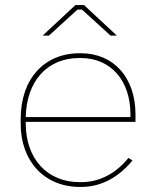

<svg xmlns="http://www.w3.org/2000/svg" viewBox="-20 -736 622 761"><path d="M443 -595 313 -716H279L149 -595H174L287 -698H305L418 -595ZM297 5H301C381 5 450 -33 505 -100L489 -110C440 -49 375 -14 302 -14H296C166 -14 82 -108 82 -247V-253H517V-283C517 -428 431 -525 300 -525H296C154 -525 62 -422 62 -265V-245C62 -97 156 5 297 5ZM82 -272C85 -414 167 -506 294 -506H300C419 -506 497 -417 497 -283V-272Z"/></svg>

Font: Fixel Text Thin
Style: Regular
Weight: 100
Width: 4
Designer: AlfaBravo + MacPaw
Foundry: Kyrylo Tkachov, Marchela Mozhyna, Serhii Makarenko, Maria Weinstein, Zakhar Kryvoshyya
Version: Version 1.211